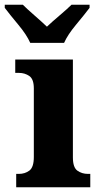

<svg xmlns="http://www.w3.org/2000/svg" viewBox="-55 -786 417 806"><path d="M72 -606H214Q229 -640 264 -682Q299 -724 321 -753V-766H245Q228 -749 195.5 -721.5Q163 -694 142 -674Q121 -694 89.5 -721.5Q58 -749 41 -766H-35V-753Q-13 -724 22 -682Q57 -640 72 -606ZM13 0H324V-56H314Q289 -56 270 -69.5Q251 -83 251 -125V-536H9V-480H25Q49 -480 68 -467Q87 -454 87 -415V-127Q87 -84 68.5 -70Q50 -56 24 -56H13Z"/></svg>

Font: Noto Serif SemiCondensed Extra
Style: Regular
Weight: 800
Width: 4
Designer: Monotype Design Team
Foundry: Monotype Imaging Inc.
Version: Version 1.002